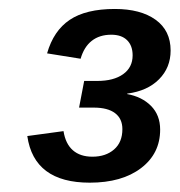

<svg xmlns="http://www.w3.org/2000/svg" viewBox="-20 -715 395 422"><path d="M165 -537.1H193.8Q230 -537.1 250.7 -552Q271.5 -566.9 271.5 -593.3Q271.5 -614.7 259.3 -626.7Q247.1 -638.7 224.6 -638.7Q198.7 -638.7 181.6 -625.2Q164.6 -611.8 157.2 -585.9L83.5 -597.7Q97.7 -647.5 133.3 -671.4Q168.9 -695.3 232.4 -695.3Q289.1 -695.3 322 -671.6Q355 -647.9 355 -604Q355 -566.4 329.6 -540.8Q304.2 -515.1 259.8 -509.3L259.3 -508.3Q292 -502.4 312 -482.2Q332 -461.9 332 -430.2Q332 -377.4 290 -345.5Q248 -313.5 177.2 -313.5Q54.7 -313.5 40 -416L119.6 -426.8Q124 -398.9 140.1 -384.8Q156.2 -370.6 183.1 -370.6Q212.4 -370.6 230.7 -386.5Q249 -402.3 249 -431.2Q249 -454.1 232.9 -466.3Q216.8 -478.5 186 -478.5H153.8Z"/></svg>

Font: Arimo SemiBold
Style: Italic
Weight: 600
Italic angle: -12°
Version: Version 1.33